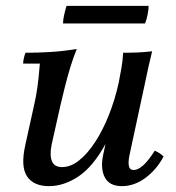

<svg xmlns="http://www.w3.org/2000/svg" viewBox="-20 -620 601 655"><path d="M147 15Q95 15 72.5 -18Q50 -51 66 -124L96 -260Q103 -290 107.5 -321.5Q112 -353 116 -403H59Q59 -411 61.5 -422Q64 -433 67 -440Q106 -440 150 -442.5Q194 -445 242 -453Q231 -427 220 -391Q209 -355 200.5 -320Q192 -285 186 -260L156 -126Q149 -91 157 -70.5Q165 -50 192 -50Q221 -50 249.5 -72.5Q278 -95 304 -134.5Q330 -174 351 -226.5Q372 -279 385 -338H411Q382 -205 339.5 -128Q297 -51 247.5 -18Q198 15 147 15ZM396 15Q353 15 337.5 -15Q322 -45 332 -92L385 -338Q390 -364 394.5 -389.5Q399 -415 400 -440Q426 -440 449.5 -441Q473 -442 499 -445Q492 -416 486 -390Q480 -364 475 -338L422 -92Q417 -69 419.5 -54.5Q422 -40 436 -40Q450 -40 467.5 -55Q485 -70 508 -106Q517 -102 524 -97.5Q531 -93 538 -86Q514 -41 476 -13Q438 15 396 15ZM475 -540H195Q195 -553 199 -570Q203 -587 207 -600H487Q487 -587 483.5 -570Q480 -553 475 -540Z"/></svg>

Font: Poltawski Nowy
Style: Italic
Weight: 400
Italic angle: -12°
Designer: Adam Pótawski, Mateusz Machalski, Borys Kosmynka, Ania Wieluska
Foundry: Capitalics.wtf
Version: Version 1.001;gftools[0.9.25]